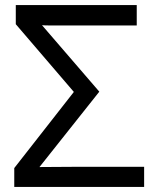

<svg xmlns="http://www.w3.org/2000/svg" viewBox="-20 -734 610 754"><path d="M36 0V-74L270 -373L42 -639V-714H517V-634H262Q248 -634 224 -634Q200 -634 178 -634Q156 -634 145 -635L370 -374L135 -78Q172 -78 210 -78.5Q248 -79 288 -79H546V0Z"/></svg>

Font: BC Sans
Style: Regular
Weight: 400
Designer: Monotype Design Team
Province of B.C.
Foundry: Monotype Imaging Inc.
Version: Version 2.000;GOOG;noto-source:20170915:90ef993387c0